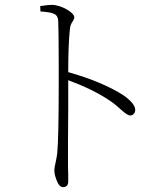

<svg xmlns="http://www.w3.org/2000/svg" viewBox="-20 -749 679 788"><path d="M238 19C253 19 260 11 260 -4C260 -9 260 -17 260 -30C259 -53 259 -73 259 -89C259 -129 259 -198 260 -296C260 -361 260 -403 260 -420C327 -395 385 -367 432 -335C447 -325 463 -312 480 -296C496 -282 507 -275 514 -275C527 -275 535 -286 535 -298C535 -315 519 -335 488 -357C431 -394 355 -426 260 -453C260 -525 262 -584 267 -631C268 -642 272 -653 279 -662C283 -669 285 -674 285 -678C285 -698 230 -729 193 -729C185 -729 171 -728 152 -725C149 -724 146 -724 145 -724L146 -702C174 -700 193 -697 202 -692C213 -687 218 -678 219 -663C220 -636 221 -577 221 -486C221 -465 221 -449 221 -439C221 -434 221 -425 221 -412C221 -261 219 -164 215 -121C214 -110 211 -96 208 -81C205 -68 203 -58 203 -51C203 -39 206 -25 212 -10C219 9 228 19 238 19Z"/></svg>

Font: AllPunType ExtraLight
Style: Regular
Weight: 280
Version: 1.0